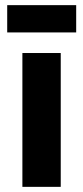

<svg xmlns="http://www.w3.org/2000/svg" viewBox="-20 -726 323 746"><path d="M8 -600H276V-706H8ZM67 0H216V-520H67Z"/></svg>

Font: Fixel Display Bold
Style: Bold
Weight: 700
Designer: AlfaBravo + MacPaw
Foundry: Kyrylo Tkachov, Marchela Mozhyna, Serhii Makarenko, Maria Weinstein, Zakhar Kryvoshyya
Version: Version 1.211